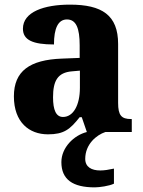

<svg xmlns="http://www.w3.org/2000/svg" viewBox="-20 -570 616 829"><path d="M187 10C256 10 282 -11 324 -64H333L355 0C299 14 245 67 245 130C245 205 294 239 389 239C409 239 452 233 472 223V158C449 163 430 166 413 166C375 166 348 151 348 116C348 53 396 13 435 0H549V-56H546C504 -56 490 -72 490 -126V-380C490 -505 420 -550 282 -550C171 -550 79 -519 79 -446C79 -397 122 -378 213 -378C213 -448 231 -486 269 -486C309 -486 324 -448 324 -374V-320L248 -317C108 -312 40 -263 40 -154C40 -42 106 10 187 10ZM252 -65C222 -65 209 -95 209 -150C209 -221 229 -257 291 -262L325 -265V-191C325 -115 296 -65 252 -65Z"/></svg>

Font: Noto Serif Devanagari SemiCondensed ExtraBold
Style: Regular
Weight: 800
Width: 4
Designer: Universal Thirst, Indian Type Foundry and the Monotype Design Team
Foundry: Monotype Imaging Inc.
Version: Version 2.004